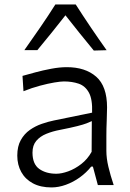

<svg xmlns="http://www.w3.org/2000/svg" viewBox="-20 -830 581 861"><path d="M232.6 -50.9Q186.3 -50.9 156 -72.5Q125.7 -94.2 125.7 -145.6Q125.7 -178.4 142.8 -198.5Q160 -218.7 188 -230Q216 -241.4 248.7 -247.5Q298.6 -257.3 326.3 -264.4Q354 -271.4 368.4 -277Q382.9 -282.5 391.7 -286.9L390.9 -149.2Q372.5 -116.1 344.2 -94.3Q315.8 -72.4 285.8 -61.6Q255.9 -50.9 232.6 -50.9ZM211.1 10.5Q242.4 10.5 275.4 -1.4Q308.5 -13.3 338 -34.6Q367.5 -55.9 388.9 -82.9H396.6L418.8 0H489.8Q475.1 -43.9 466.1 -82Q457 -120.1 457 -153.6V-220.2Q457 -254.3 458.6 -289.7Q460.1 -325.1 460.1 -348.3Q460.1 -443.4 411.3 -486.1Q362.5 -528.8 279.7 -528.8Q247.3 -528.8 210.3 -521.8Q173.3 -514.9 139.2 -505.7Q105 -496.6 80.9 -489.7L85.3 -420.9Q123 -436.1 159.3 -445.7Q195.5 -455.4 223.8 -460.1Q252.1 -464.8 266.6 -464.8Q303.5 -464.8 333 -454.7Q362.4 -444.5 378.8 -414.5Q395.2 -384.5 393 -324.8L221.5 -289.7Q195.9 -284.5 167.3 -274.6Q138.7 -264.8 113.9 -247.4Q89 -230 73.3 -201.9Q57.5 -173.9 57.5 -132.2Q57.5 -90.9 75.4 -58.6Q93.4 -26.2 127.6 -7.9Q161.8 10.5 211.1 10.5ZM400.6 -603.3 458.1 -604.9Q421.4 -656.6 386.7 -707.9Q352 -759.3 319.5 -810.1H228.3Q196.3 -759.3 161.1 -708.2Q126 -657 89.3 -605.3H147.6Q180.3 -644.5 211.7 -683.6Q243.2 -722.6 273.5 -761.4Q304.3 -722.1 336.3 -682.3Q368.3 -642.6 400.6 -603.3Z"/></svg>

Font: Pinar-VF
Style: Regular
Weight: 300
Designer: Amin Abedi
Version: Version 3.0